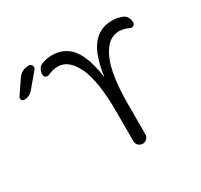

<svg xmlns="http://www.w3.org/2000/svg" viewBox="-156 -983 1219 1164"><g transform="rotate(-30 454.0 -400.5)"><path d="M89.8 -737.3Q118.2 -779.3 168.9 -779.3Q183.6 -779.3 189.9 -765.6Q196.3 -752 187.5 -740.2L104.5 -641.6Q80.1 -612.3 43 -612.3Q30.3 -612.3 24.4 -623Q22.5 -627.9 22.5 -632.8Q22.5 -637.7 26.4 -643.6ZM573.2 -269.5V-64.5Q573.2 -46.9 561 -34.7Q548.8 -22.5 531.2 -22.5Q513.7 -22.5 501.5 -34.7Q489.3 -46.9 489.3 -64.5V-269.5Q489.3 -483.4 441.9 -584.5Q394.5 -685.5 318.4 -685.5Q282.2 -685.5 248 -668.9Q236.3 -663.1 224.6 -669.4Q212.9 -675.8 212.9 -688.5Q212.9 -709 222.2 -725.6Q231.4 -742.2 249 -749Q283.2 -762.7 321.3 -762.7Q407.2 -762.7 459 -699.2Q509.8 -634.8 530.3 -493.2Q530.3 -492.2 531.2 -492.2Q532.2 -492.2 532.2 -493.2Q551.8 -633.8 603.5 -698.2Q655.3 -762.7 741.2 -762.7Q779.3 -762.7 812.5 -749Q830.1 -742.2 839.4 -725.1Q848.6 -708 848.6 -688.5Q848.6 -675.8 837.4 -669.4Q826.2 -663.1 813.5 -668.9Q779.3 -685.5 744.1 -685.5Q667 -685.5 620.1 -584.5Q573.2 -483.4 573.2 -269.5Z"/></g></svg>

Font: Gen Jyuu Gothic P Normal
Style: Regular
Weight: 300
Designer: [Source Han Sans]
Ryoko NISHIZUKA  (kana & ideographs); Paul D. Hunt (Latin, Greek & Cyrillic); Wenlong ZHANG  (bopomofo
Version: Version 1.002.20150607